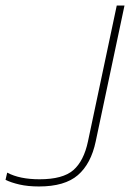

<svg xmlns="http://www.w3.org/2000/svg" viewBox="-34 -664 470 694"><path d="M107 10Q67 10 36.5 3Q6 -4 -14 -14L-8 -40Q37 -16 109 -16Q193 -16 231 -49Q269 -82 284 -153L388 -644H416L312 -153Q295 -72 247.5 -31Q200 10 107 10Z"/></svg>

Font: Kanit Thin
Style: Italic
Weight: 250
Italic angle: -12°
Designer: Katatrad Team
Foundry: CadsonDemak
Version: Version 2.000; ttfautohint (v1.8.3)